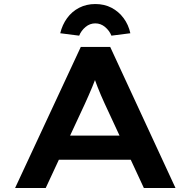

<svg xmlns="http://www.w3.org/2000/svg" viewBox="-20 -933 946 953"><path d="M55 0 381 -700H527L851 0H694L499 -420Q490 -440 481 -460.5Q472 -481 464 -502Q456 -523 448.5 -543.5Q441 -564 435 -585H468Q462 -563 454 -542Q446 -521 437.5 -500.5Q429 -480 420 -459.5Q411 -439 401 -417L207 0ZM204 -140 255 -260H646L675 -140ZM373 -756 279 -768Q289 -810 313 -843Q337 -876 373 -894.5Q409 -913 453 -913Q498 -913 533.5 -894.5Q569 -876 593.5 -843Q618 -810 627 -768L533 -756Q523 -781 501.5 -799Q480 -817 453 -817Q426 -817 404.5 -799Q383 -781 373 -756Z"/></svg>

Font: Lexend Peta SemiBold
Style: Regular
Weight: 600
Designer: Bonnie Shaver-Troup, Thomas Jockin
Foundry: Lexend
Version: Version 1.007